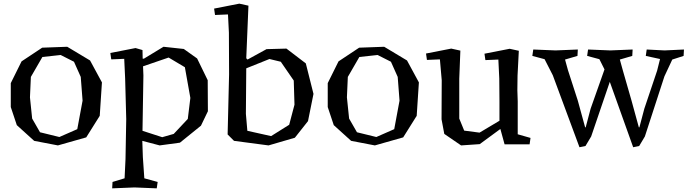

<svg xmlns="http://www.w3.org/2000/svg" viewBox="-20 -776 3764 1051"><path d="M39 -190V-321L98 -440L211 -515L348 -520L473 -445L538 -325L526 -142L452 -24L297 20L167 -5L72 -91ZM149 -355 144 -243 156 -127 199 -52 305 -26 403 -69 432 -225 422 -355 385 -438 312 -475 212 -464Z M761 -455H768L875 -520L986 -508L1059 -456L1117 -337L1118 -167L1080 -88L965 5L854 20L759 -5L762 84L770 200L843 220L838 255L716 250L594 255L596 220L662 200L667 95L671 -124L665 -347L660 -454L589 -451L584 -486L722 -513L760 -502ZM760 -60 868 -25 931 -43 1008 -125 1022 -240 992 -408 903 -461 763 -413 765 -363Z M1328 -457 1335 -450 1439 -507 1548 -510 1654 -429 1696 -262 1666 -113 1594 -22 1450 20 1261 -5 1226 -40 1234 -370 1233 -597 1228 -697 1157 -694 1152 -729 1290 -756 1340 -745ZM1326 -153 1334 -60 1464 -31 1563 -93 1592 -203 1588 -335 1517 -438 1455 -453 1328 -402Z M1774 -190V-321L1833 -440L1946 -515L2083 -520L2208 -445L2273 -325L2261 -142L2187 -24L2032 20L1902 -5L1807 -91ZM1884 -355 1879 -243 1891 -127 1934 -52 2040 -26 2138 -69 2167 -225 2157 -355 2120 -438 2047 -475 1947 -464Z M2494 -345V-127L2521 -61L2605 -50L2714 -115V-221L2713 -346L2708 -450L2637 -447L2632 -482L2770 -509L2820 -498L2813 -362L2812 -282L2814 -221V-41L2884 -21L2879 14H2742L2719 -70L2606 13L2504 20L2412 -43L2397 -123L2398 -337L2388 -451L2317 -448L2312 -483L2450 -510L2500 -499Z M3006 -364 2961 -452 2894 -470 2899 -505 3021 -500 3143 -505 3141 -470 3073 -450 3089 -392 3143 -225 3183 -79H3186L3213 -181L3289 -396L3261 -452L3194 -470L3199 -505L3321 -500L3443 -505L3441 -470L3373 -450L3389 -392L3437 -225L3477 -79H3480L3507 -181L3577 -389L3593 -453L3515 -470L3520 -505L3618 -500L3724 -505L3722 -470L3660 -450L3617 -358L3510 -29L3479 23L3446 30L3318 -328L3216 -29L3185 23L3152 30Z"/></svg>

Font: Alike Angular
Style: Regular
Weight: 400
Designer: Sveta Sebyakina
Foundry: Cyreal (www.cyreal.org)
Version: Version 1.300; ttfautohint (v1.8.4.7-5d5b)